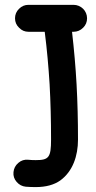

<svg xmlns="http://www.w3.org/2000/svg" viewBox="-20 -718 392 786"><path d="M41.5 -643.1C41.5 -627.9 46.9 -615.2 58.1 -604.5C68.8 -593.3 81.5 -587.9 96.7 -587.9H163.1C172.4 -515.1 178.7 -443.4 183.1 -372.6C187 -301.8 189 -226.1 189 -146.5C189 -73.2 179.7 -62.5 126 -62.5C115.2 -62.5 105 -63 95.2 -64C80.1 -65.4 66.9 -61.5 55.2 -51.3C43 -41 36.6 -28.3 35.2 -13.2C33.7 2 38.1 15.1 48.3 26.9C58.6 38.6 70.8 44.9 85.9 46.4C99.6 47.4 112.8 47.9 126 47.9C168 47.9 201.7 38.6 227.1 20.5C277.8 -16.6 299.3 -79.6 299.3 -146.5C299.3 -225.6 297.4 -300.8 293.5 -372.1C289.6 -443.4 283.2 -515.1 274.9 -587.9H280.8C295.9 -587.9 309.1 -593.3 320.3 -604.5C331.1 -615.2 336.4 -627.9 336.4 -643.1C336.4 -673.8 311.5 -698.2 280.8 -698.2H96.7C81.5 -698.2 68.8 -692.9 58.1 -682.1C46.9 -671.4 41.5 -658.2 41.5 -643.1Z"/></svg>

Font: Mikhak SemiBold
Style: Regular
Weight: 600
Designer: Amin Abedi
Version: Version 3.2